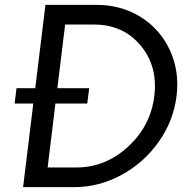

<svg xmlns="http://www.w3.org/2000/svg" viewBox="-20 -770 751 790"><path d="M377 -750Q479 -750 559 -700Q639 -650 679 -563.5Q719 -477 706.5 -375Q694 -273 633 -186.5Q572 -100 479.5 -50Q387 0 285 0H75L117 -344H40L48 -407H125L167 -750ZM295 -81Q414 -81 507 -166.5Q600 -252 615 -375Q630 -498 558 -583.5Q486 -669 367 -669H248L216 -407H347L339 -344H208L176 -81Z"/></svg>

Font: Orkney
Style: Italic
Weight: 400
Italic angle: -7°
Designer: Samuel Oakes and Alfredo Marco Pradil
Foundry: Alfredo Marco Pradil
Version: 1.0; ttfautohint (v1.5)